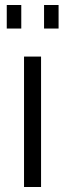

<svg xmlns="http://www.w3.org/2000/svg" viewBox="-20 -747 260 767"><path d="M7 -633V-727H65V-633ZM156 -633V-727H214V-633ZM76 0V-521H144V0Z"/></svg>

Font: PTCRaleway
Style: Regular
Weight: 400
Designer: Matt McInerney, Pablo Impallari, Rodrigo Fuenzalida
Foundry: Matt McInerney, Pablo Impallari, Rodrigo Fuenzalida
Version: Version 3.000g; ttfautohint (v1.5) -l 8 -r 28 -G 28 -x 14 -D